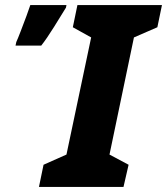

<svg xmlns="http://www.w3.org/2000/svg" viewBox="-20 -734 656 754"><path d="M133 0 151 -87 241 -127 338 -587 266 -627 284 -714H616L598 -627L506 -587L410 -127L485 -87L465 0ZM41 -555H142Q164 -583 192 -628Q220 -673 239 -704L241 -714H99Q95 -701 84 -671.5Q73 -642 61.5 -612Q50 -582 44 -569Z"/></svg>

Font: Noto Sans Display Condensed Black
Style: Italic
Weight: 900
Width: 3
Italic angle: -192°
Designer: Monotype Design Team
Foundry: Monotype Imaging Inc.
Version: Version 1.900